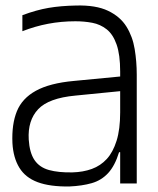

<svg xmlns="http://www.w3.org/2000/svg" viewBox="-20 -664 573 695"><path d="M415 0V-307Q415 -313 415 -328Q415 -343 415 -360Q415 -377 415 -390.5Q415 -404 415 -405Q415 -466 402 -503Q389 -540 366 -558Q343 -576 314 -581.5Q285 -587 253 -587Q202 -587 154.5 -578Q107 -569 61 -551V-609Q112 -628 156 -635.5Q200 -643 255 -644Q327 -646 371 -625Q415 -604 437.5 -568Q460 -532 467.5 -486.5Q475 -441 475 -394V0ZM231 11Q161 12 116.5 -4.5Q72 -21 50 -57Q28 -93 25 -146Q22 -214 41 -261Q60 -308 110 -335.5Q160 -363 247 -371L435 -389V-336L253 -318Q156 -309 118 -268.5Q80 -228 84 -159Q87 -111 105 -84.5Q123 -58 157.5 -48.5Q192 -39 242 -40Q281 -41 312.5 -52.5Q344 -64 366.5 -88.5Q389 -113 402 -154.5Q415 -196 415 -257L433 -113H411Q396 -64 371.5 -37.5Q347 -11 312 -1Q277 9 231 11Z"/></svg>

Font: Matangi
Style: Regular
Weight: 400
Designer: Prashant Pant
Foundry: The Graphic Ant
Version: Version 3.002